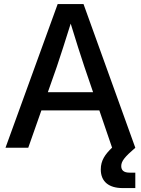

<svg xmlns="http://www.w3.org/2000/svg" viewBox="-20 -748 713 972"><path d="M272 -727.5 7.8 0H123L189.5 -189H482.9L547.4 -0.5C512.2 33.2 490.2 64 490.2 109.9C490.2 172.4 532.2 204.1 600.6 204.1H665V126H635.7C606.4 126 593.8 113.8 593.8 92.8C593.8 67.9 611.3 46.4 665 0L402.8 -727.5ZM407.2 -410.2 451.2 -281.2H222.2L267.6 -410.2C287.6 -470.2 308.6 -534.2 337.9 -628.4C366.7 -534.2 387.2 -470.2 407.2 -410.2Z"/></svg>

Font: Inteeer Medium
Style: Regular
Weight: 500
Designer: Rasmus Andersson
Foundry: rsms
Version: Version 4.001;Glyphs 3.4 (3402)